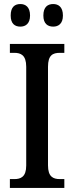

<svg xmlns="http://www.w3.org/2000/svg" viewBox="-20 -932 367 952"><path d="M244 -800C269 -800 292 -814 292 -855C292 -898 269 -912 244 -912C217 -912 195 -898 195 -855C195 -814 217 -800 244 -800ZM81 -800C106 -800 129 -814 129 -855C129 -898 106 -912 81 -912C54 -912 33 -898 33 -855C33 -814 54 -800 81 -800ZM29 0H299V-44H277C243 -44 218 -56 218 -112V-601C218 -659 242 -670 277 -670H299V-714H29V-670H51C83 -670 110 -659 110 -601V-111C110 -55 83 -44 51 -44H29Z"/></svg>

Font: Noto Serif Myanmar Condensed Medium
Style: Regular
Weight: 500
Width: 3
Designer: Ben Mitchell and the Monotype Design Team
Foundry: Monotype Imaging Inc.
Version: Version 2.106